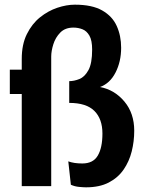

<svg xmlns="http://www.w3.org/2000/svg" viewBox="-20 -796 634 821"><path d="M348 5Q337 5 318.2 3.2Q299.5 1.5 283 -6L272 -106Q296 -97 332 -97Q378.5 -97 398.2 -130.8Q418 -164.5 418 -225Q418 -287.5 383.5 -321.8Q349 -356 276 -356V-449Q297 -449 319.8 -458.2Q342.5 -467.5 358.2 -496.2Q374 -525 374 -584Q374 -623.5 362.2 -643.8Q350.5 -664 332.2 -671Q314 -678 294 -678Q258.5 -678 237.8 -656.8Q217 -635.5 208 -606.5Q199 -577.5 199 -554V0H73V-394H22V-498H73V-544Q73 -606 94.8 -650Q116.5 -694 151 -721.8Q185.5 -749.5 225 -762.8Q264.5 -776 300 -776Q374 -776 417.2 -751.2Q460.5 -726.5 479.2 -684.8Q498 -643 498 -592Q498 -532.5 474 -485.8Q450 -439 407.5 -424Q470 -412 512 -361.8Q554 -311.5 554 -237Q554 -191.5 543.2 -148.5Q532.5 -105.5 508.5 -70.8Q484.5 -36 445 -15.5Q405.5 5 348 5Z"/></svg>

Font: Alatsi
Style: Regular
Weight: 400
Designer: Spyros Zevelakis, Eben Sorkin
Foundry: www.sorkintype.com
Version: Version 1.008; ttfautohint (v1.8.4.7-5d5b)